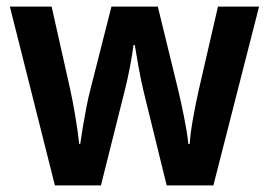

<svg xmlns="http://www.w3.org/2000/svg" viewBox="-20 -564 818 584"><path d="M418 -281Q409 -318 401.5 -360Q394 -402 390 -427H386Q383 -401 375 -359Q367 -317 357 -279L287 0H147L10 -544H137L192 -299Q201 -259 209 -211Q217 -163 221 -126H224Q227 -148 232 -177.5Q237 -207 242.5 -236Q248 -265 254 -288L319 -544H460L523 -286Q531 -252 540 -207.5Q549 -163 553 -126H557Q559 -158 567 -203Q575 -248 584 -288L643 -544H768L629 0H487Z"/></svg>

Font: Noto Sans Bengali SemiCondensed SemiBold
Style: Regular
Weight: 600
Width: 4
Designer: Joana Ranito - Universal Thirst; Jelle Bosma - Monotype Design Team
Foundry: Universal Thirst ehf.
Version: Version 3.000; ttfautohint (v1.8.4.7-5d5b)